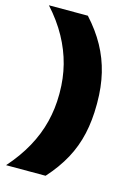

<svg xmlns="http://www.w3.org/2000/svg" viewBox="-122 -739 660 936"><g transform="rotate(15 208.0 -270.5)"><path d="M166 -276Q166 -348.5 148.8 -416.2Q131.5 -484 96 -548.5Q60.5 -613 5 -674.5H201.5Q254.5 -616.5 288.5 -554.8Q322.5 -493 339 -424.2Q355.5 -355.5 355.5 -276V-267Q355.5 -187 340.2 -118.8Q325 -50.5 291.8 11Q258.5 72.5 204.5 132.5H5Q60.5 70 96.2 5Q132 -60 149 -128.2Q166 -196.5 166 -267Z"/></g></svg>

Font: Anek Latin Expanded ExtraBold
Style: Regular
Weight: 800
Width: 7
Designer: Yesha Goshar
Foundry: Ek Type
Version: Version 1.003